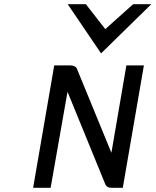

<svg xmlns="http://www.w3.org/2000/svg" viewBox="-20 -890 739 910"><path d="M459 -637 697 -870H611L479 -752L387 -870H301ZM479 -17C483 -6 494 0 508 0H562L662 -580H579L508 -166L345 -563C341 -574 329 -580 314 -580H237L137 0H220L300 -455Z"/></svg>

Font: Charger Monospace
Style: Regular
Weight: 400
Designer: Jasper
Foundry: Cannot Into Space Fonts
Version: Version 0.980